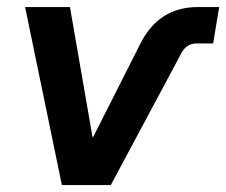

<svg xmlns="http://www.w3.org/2000/svg" viewBox="-20 -536 655 556"><path d="M159.2 0 52.7 -515.6H182.6L248 -138.7H249.5L384.8 -406.2Q438 -515.6 553.2 -515.6H614.7L597.2 -410.2H549.3Q520.5 -410.2 505.9 -383.3L300.8 0Z"/></svg>

Font: Inter Display Semi Bold
Style: Italic
Weight: 600
Italic angle: -9.39999°
Designer: Rasmus Andersson
Foundry: rsms
Version: Version 4.000;git-4fc901f